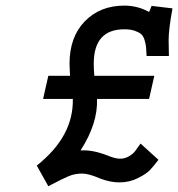

<svg xmlns="http://www.w3.org/2000/svg" viewBox="-20 -641 632 681"><path d="M151.4 -372.1H228.5Q228.5 -374 227.5 -390.1Q226.6 -406.2 226.6 -415Q226.6 -509.8 280.8 -565.4Q335 -621.1 420.9 -621.1Q467.8 -621.1 508.8 -598.6Q511.7 -605.5 514.2 -611.3Q516.6 -617.2 517.6 -620.1L591.8 -611.3Q578.1 -537.1 578.1 -499Q578.1 -488.3 578.6 -470.7Q579.1 -453.1 579.1 -442.4H500Q499 -463.9 498 -474.1Q497.1 -484.4 492.7 -499Q488.3 -513.7 480 -520.5Q471.7 -527.3 457 -532.2Q442.4 -537.1 420.9 -537.1Q312.5 -537.1 312.5 -415Q312.5 -397.5 314.5 -372.1H527.3L508.8 -290H324.2Q327.1 -202.1 265.6 -107.4Q307.6 -110.4 360.4 -89.8Q388.7 -78.1 405.3 -78.1Q422.9 -78.1 437 -86.4Q451.2 -94.7 458.5 -104Q465.8 -113.3 478.5 -131.8L542 -74.2Q523.4 -49.8 511.2 -37.1Q499 -24.4 469.2 -9.3Q439.5 5.9 403.3 5.9Q372.1 5.9 337.9 -6.8Q294.9 -25.4 271.5 -25.4Q246.1 -25.4 224.6 -16.6Q203.1 -7.8 151.4 19.5L110.4 -53.7Q241.2 -157.2 238.3 -290H132.8Z"/></svg>

Font: Thabit-Bold-Oblique
Style: Bold Oblique
Weight: 700
Designer: Regenerated by Nadim Shaikli
Foundry: MAK Alagha
Version: 0.01